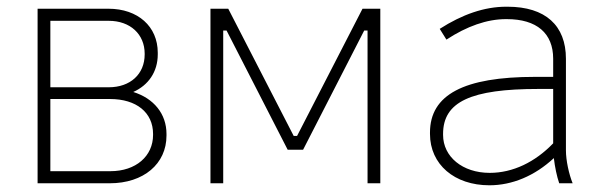

<svg xmlns="http://www.w3.org/2000/svg" viewBox="-20 -546 1797 572"><path d="M92 0H307C408 0 476 -58 476 -142V-147C476 -207 438 -253 377 -272C422 -292 450 -332 450 -384V-389C450 -467 391 -520 303 -520H92ZM130 -286V-484H304C368 -484 411 -444 411 -386V-384C411 -325 368 -286 304 -286ZM130 -36V-251H308C386 -251 436 -211 436 -147V-144C436 -81 385 -36 309 -36Z M607 0H645V-455H655L837 -100H883L1065 -455H1075V0H1113V-520H1060L865 -141H855L660 -520H607Z M1438 6C1506 6 1573 -22 1630 -75C1633 -49 1639 -20 1646 0H1686C1675 -27 1666 -68 1666 -98V-371C1666 -470 1605 -526 1492 -526H1488C1423 -526 1357 -503 1290 -460L1310 -428C1371 -468 1431 -489 1487 -489H1490C1579 -489 1628 -447 1628 -371V-317H1574C1362 -317 1261 -264 1261 -151V-147C1261 -56 1334 6 1438 6ZM1439 -31C1358 -31 1300 -79 1300 -144V-147C1300 -243 1383 -281 1584 -281H1628V-119C1574 -63 1508 -31 1439 -31Z"/></svg>

Font: Fixel Text ExtraLight
Style: Regular
Weight: 200
Width: 4
Designer: AlfaBravo + MacPaw
Foundry: Kyrylo Tkachov, Marchela Mozhyna, Serhii Makarenko, Maria Weinstein, Zakhar Kryvoshyya
Version: Version 1.211